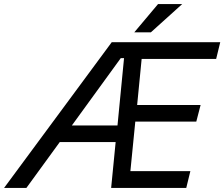

<svg xmlns="http://www.w3.org/2000/svg" viewBox="-89 -918 1096 938"><path d="M581 -405H891L870 -324H572L548 -82H841L821 0H454L476 -224H203L40 0H-69L457 -712H987L967 -630H603ZM501 -634 262 -305H485L517 -634ZM567 -760 683 -898H801L648 -760Z"/></svg>

Font: CST
Style: Italic
Weight: 400
Italic angle: -14°
Version: Version 1.00